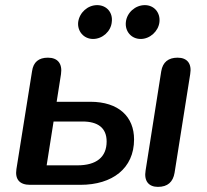

<svg xmlns="http://www.w3.org/2000/svg" viewBox="-20 -721 806 749"><path d="M97 0H294C418 0 503 -64 503 -177C503 -265 444 -324 332 -324H201L218 -432C224 -473 205 -496 167 -496C131 -496 110 -479 105 -443L44 -61C38 -21 57 0 97 0ZM282 -76H162L189 -247H302C362 -247 396 -222 396 -169C396 -108 356 -76 282 -76ZM596 8C634 8 655 -11 661 -47L722 -432C729 -473 710 -496 673 -496C637 -496 615 -479 609 -443L548 -56C541 -15 560 8 596 8ZM343 -569C380 -569 413 -599 416 -635C421 -672 396 -701 359 -701C322 -701 290 -672 285 -635C281 -599 307 -569 343 -569ZM529 -569C565 -569 598 -599 602 -635C606 -672 581 -701 545 -701C508 -701 475 -672 471 -635C467 -599 492 -569 529 -569Z"/></svg>

Font: SN Pro Semibold
Style: Italic
Weight: 600
Italic angle: -9°
Designer: Tobias Whetton
Foundry: Supernotes
Version: Version 1.001;Glyphs 3.2 (3249)